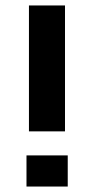

<svg xmlns="http://www.w3.org/2000/svg" viewBox="-20 -683 345 703"><path d="M86 -663H218V-202H86ZM228 -114V0H77V-114Z"/></svg>

Font: Syne Modified
Style: Bold
Weight: 700
Designer: Lucas Descroix
Foundry: Bonjour Monde
Version: Version 2.200